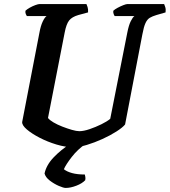

<svg xmlns="http://www.w3.org/2000/svg" viewBox="-20 -724 835 944"><path d="M342 0Q302 0 257.5 -13.5Q213 -27 174.5 -47Q136 -67 112 -87.5Q88 -108 89 -124L174 -564Q180 -597 190 -618Q200 -639 209 -645H112Q110 -648 107 -654.5Q104 -661 105 -671Q112 -678 126 -686Q140 -694 154 -699Q168 -704 174 -704H405Q407 -700 410.5 -689.5Q414 -679 413 -663L365 -650Q334 -641 320 -623.5Q306 -606 298 -564L216 -144Q223 -134 242.5 -122.5Q262 -111 286.5 -101.5Q311 -92 333.5 -85.5Q356 -79 370 -79Q391 -79 420.5 -89Q450 -99 478.5 -113Q507 -127 522 -140L606 -564Q613 -600 623 -620Q633 -640 641 -645H544Q542 -647 539 -654.5Q536 -662 537 -671Q544 -678 558 -685.5Q572 -693 586 -698.5Q600 -704 606 -704H787Q789 -700 792.5 -689Q796 -678 794 -663L749 -650Q729 -644 716.5 -636.5Q704 -629 695.5 -611Q687 -593 680 -555L595 -112Q583 -97 552.5 -77.5Q522 -58 483.5 -40.5Q445 -23 407 -11.5Q369 0 342 0ZM303 200Q292 200 269 190Q246 180 225 164Q204 148 199 129Q208 87 244 49.5Q280 12 322 -14L402 -17Q362 10 333 47.5Q304 85 294 108Q309 120 334.5 127Q360 134 397 134Q398 139 399.5 145.5Q401 152 399 162Q384 178 355.5 189Q327 200 303 200Z"/></svg>

Font: Texturina
Style: Bold Italic
Weight: 700
Italic angle: -11°
Designer: Guillermo Torres Carreño
Foundry: Omnibus-Type
Version: Version 1.002; ttfautohint (v1.8.3)